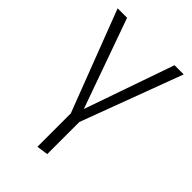

<svg xmlns="http://www.w3.org/2000/svg" viewBox="-217 -611 904 904"><g transform="rotate(45 235.0 -159.0)"><path d="M266.1 -17.1V196.8L209 205.1V-17.1L15.1 -522.9H78.1L237.8 -75.2L394 -522.9H455.1Z"/></g></svg>

Font: FiraSans-Light
Style: Regular
Weight: 300
Designer: Carrois Corporate & Edenspiekermann AG
Foundry: Carrois Corporate GbR & Edenspiekermann AG
Version: Version 3.106;PS 003.106;hotconv 1.0.70;makeotf.lib2.5.58329